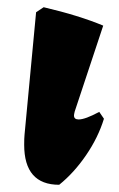

<svg xmlns="http://www.w3.org/2000/svg" viewBox="-20 -504 331 532"><path d="M47 -103Q47 -121 48 -131L80 -470L101 -484Q199 -461 266 -433L187 -195Q185 -187 185 -184Q185 -173 198 -173Q216 -173 255 -194L268 -175Q252 -123 218.5 -74Q185 -25 144 8Q47 8 47 -103Z"/></svg>

Font: Alegreya Black
Style: Italic
Weight: 900
Italic angle: -7°
Designer: Juan Pablo del Peral
Foundry: Huerta Tipografica
Version: Version 2.007; ttfautohint (v1.6)